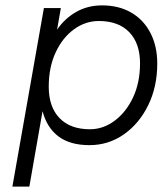

<svg xmlns="http://www.w3.org/2000/svg" viewBox="-20 -530 604 713"><path d="M143 -500H206L192 -420Q221 -462 263.5 -486Q306 -510 359 -510Q421 -510 467 -483.5Q513 -457 538.5 -408Q564 -359 564 -294Q564 -208 530.5 -139.5Q497 -71 440 -31Q383 9 312 9Q240 9 197 -23.5Q154 -56 138 -117L89 163H26ZM500 -295Q500 -369 460 -410.5Q420 -452 347 -452Q297 -452 254.5 -421Q212 -390 186.5 -335Q161 -280 161 -208Q161 -133 201 -91.5Q241 -50 314 -50Q363 -50 405.5 -81.5Q448 -113 474 -168Q500 -223 500 -295Z"/></svg>

Font: Overused Grotesk Book
Style: Italic
Weight: 350
Italic angle: -10°
Version: Version 0.003